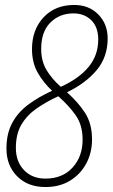

<svg xmlns="http://www.w3.org/2000/svg" viewBox="-20 -744 454 774"><path d="M163 10Q92 10 49 -33.5Q6 -77 6 -145Q6 -205 29 -248Q52 -291 93.5 -322Q135 -353 190 -378Q154 -412 131.5 -452Q109 -492 109 -546Q109 -624 155.5 -674Q202 -724 279 -724Q339 -724 376.5 -685.5Q414 -647 414 -589Q414 -514 369.5 -461Q325 -408 250 -372Q294 -333 322.5 -289.5Q351 -246 351 -182Q351 -128 327.5 -84.5Q304 -41 262 -15.5Q220 10 163 10ZM225 -394Q298 -427 337 -474Q376 -521 376 -585Q376 -635 348 -662.5Q320 -690 276 -690Q220 -690 183 -653Q146 -616 146 -547Q146 -497 168 -461Q190 -425 225 -394ZM163 -24Q232 -24 272.5 -68.5Q313 -113 313 -181Q313 -240 285 -279.5Q257 -319 215 -356Q167 -334 128 -307Q89 -280 66.5 -242Q44 -204 44 -148Q44 -92 77 -58Q110 -24 163 -24Z"/></svg>

Font: Noto Sans Condensed ExtraLight
Style: Italic
Weight: 200
Width: 3
Italic angle: -12°
Designer: Monotype Design Team
Foundry: Monotype Imaging Inc.
Version: Version 2.013; ttfautohint (v1.8.4.7-5d5b)